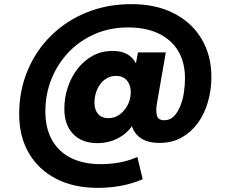

<svg xmlns="http://www.w3.org/2000/svg" viewBox="-20 -687 1118 931"><path d="M615 -150 619 -181 640 -112Q617 -57 566.5 -25Q516 7 452 7Q377 7 334.5 -37.5Q292 -82 292 -159Q292 -214 309 -264.5Q326 -315 357 -354.5Q388 -394 430.5 -417Q473 -440 525 -440Q580 -440 611.5 -414Q643 -388 651 -342L629 -325L649 -433H784L740 -180Q735 -146 741.5 -125Q748 -104 777 -104Q804 -104 822.5 -122.5Q841 -141 853.5 -171Q866 -201 871.5 -237Q877 -273 877 -307Q877 -384 844.5 -439Q812 -494 750 -524Q688 -554 601 -554Q514 -554 441 -522.5Q368 -491 314 -435Q260 -379 230 -305Q200 -231 200 -146Q200 -66 232 -8.5Q264 49 324.5 79Q385 109 470 109Q518 109 563.5 100Q609 91 646 74L672 182Q624 203 568.5 213.5Q513 224 454 224Q338 224 252.5 180Q167 136 120 55.5Q73 -25 73 -133Q73 -248 114 -345.5Q155 -443 228.5 -515Q302 -587 401 -627Q500 -667 617 -667Q737 -667 824 -622Q911 -577 958 -497.5Q1005 -418 1005 -313Q1005 -251 988.5 -193.5Q972 -136 940 -91.5Q908 -47 861.5 -20.5Q815 6 753 6Q677 6 641 -36.5Q605 -79 615 -150ZM543 -319Q512 -319 488 -301Q464 -283 451 -253Q438 -223 438 -189Q438 -156 455 -135Q472 -114 506 -114Q536 -114 560 -131.5Q584 -149 599 -177.5Q614 -206 614 -240Q614 -263 605.5 -281Q597 -299 581.5 -309Q566 -319 543 -319Z"/></svg>

Font: Parkinsans Light
Style: Bold
Weight: 700
Version: Version 1.000